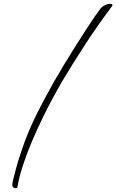

<svg xmlns="http://www.w3.org/2000/svg" viewBox="-20 -810 607 1001"><path d="M59 171Q53 171 48.5 166Q44 161 44 156Q44 145 47.5 131.5Q51 118 56 98Q73 27 108.5 -70.5Q144 -168 211 -292Q258 -381 311.5 -469Q365 -557 420 -642Q434 -664 454.5 -695Q475 -726 506 -768Q517 -779 530 -784.5Q543 -790 553 -790Q558 -790 562.5 -788Q567 -786 567 -782Q567 -783 562 -775Q487 -675 423 -576.5Q359 -478 300 -379Q282 -348 256 -300Q230 -252 201.5 -193.5Q173 -135 146 -71.5Q119 -8 99 54Q79 116 70 169Q68 170 64.5 170.5Q61 171 59 171Z"/></svg>

Font: Lavishly Yours
Style: Regular
Weight: 400
Designer: Robert E. Leuschke
Foundry: Robert E. Leuschke
Version: Version 1.010; ttfautohint (v1.8.3)